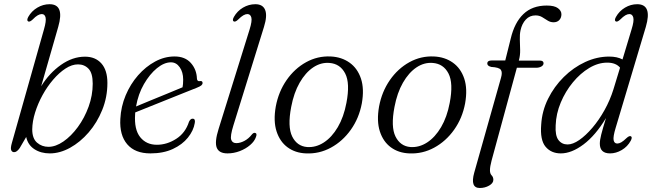

<svg xmlns="http://www.w3.org/2000/svg" viewBox="-20 -738 3175 935"><path d="M194 -594.5Q206 -636 202 -652.8Q198 -669.5 183.5 -669.5Q174.5 -669.5 163.8 -663.5Q153 -657.5 138.5 -642.5Q125 -630 117.5 -633.5Q108.5 -638 117.5 -655.5Q133.5 -684 161.8 -700.8Q190 -717.5 221.5 -717.5Q295.5 -717.5 263.5 -607L180.5 -318Q220 -382 276.8 -422Q333.5 -462 394 -462Q444.5 -462 473.8 -429Q503 -396 503 -334Q503 -265 478 -203Q453 -141 411.8 -93.2Q370.5 -45.5 321 -18.2Q271.5 9 222.5 9Q179 9 147.5 -11.5Q116 -32 107.5 -71L76 -17Q62 3 49 3Q38.5 3 34.5 -7Q30.5 -17 38 -42.5ZM360 -424.5Q330 -424.5 299 -404.2Q268 -384 239 -350.2Q210 -316.5 187.2 -275Q164.5 -233.5 151 -190.2Q137.5 -147 137 -108Q137 -63.5 160.5 -43.2Q184 -23 216 -23Q251 -23 288.8 -49Q326.5 -75 359 -119.2Q391.5 -163.5 411.5 -218.5Q431.5 -273.5 431.5 -330.5Q431.5 -382 411.2 -403.2Q391 -424.5 360 -424.5Z M928.5 -139Q922.5 -102 895.2 -68Q868 -34 821.8 -12.5Q775.5 9 712.5 9Q637.5 9 599.5 -35.5Q561.5 -80 566 -159Q569 -219 592 -273.8Q615 -328.5 652.2 -371Q689.5 -413.5 735.2 -438.2Q781 -463 830 -463Q881.5 -463 909.5 -431.2Q937.5 -399.5 939 -355.5Q940 -341 952.5 -343Q966.5 -345.5 966.5 -334Q966.5 -327.5 960.5 -322.2Q954.5 -317 938 -310.5Q915.5 -301.5 876 -285.8Q836.5 -270 791.2 -251.8Q746 -233.5 705 -217.2Q664 -201 638.5 -190.5Q638 -186 638 -181.5Q633 -107 662.8 -70Q692.5 -33 744 -33Q793 -33 838 -61.8Q883 -90.5 900.5 -145.5Q908 -160.5 918 -160Q932.5 -160 928.5 -139ZM812.5 -434.5Q779.5 -434.5 744.2 -405.8Q709 -377 681 -328.5Q653 -280 642.5 -219.5Q670 -231 711.2 -248Q752.5 -265 794.8 -282.2Q837 -299.5 869 -313Q872 -327 872 -350.5Q872 -386.5 855.2 -410.5Q838.5 -434.5 812.5 -434.5Z M1265.5 -607 1116.5 -127Q1100.5 -75.5 1105.8 -58.2Q1111 -41 1131 -41Q1149.5 -41 1170 -51.8Q1190.5 -62.5 1206.5 -83Q1214.5 -92.5 1221.5 -91Q1233.5 -89 1226.5 -71Q1219.5 -50 1198.2 -31.8Q1177 -13.5 1147.8 -2.2Q1118.5 9 1088 9Q1046.5 9 1035.5 -18.8Q1024.5 -46.5 1044.5 -110L1195.5 -594.5Q1208.5 -636 1204 -652.8Q1199.5 -669.5 1184.5 -669.5Q1176 -669.5 1165.2 -663.5Q1154.5 -657.5 1139.5 -642.5Q1126.5 -630 1118.5 -633.5Q1109.5 -638 1119 -655.5Q1135 -684 1163.2 -700.8Q1191.5 -717.5 1223.5 -717.5Q1260 -717.5 1271.2 -689.5Q1282.5 -661.5 1265.5 -607Z M1590.5 -463Q1643.5 -460.5 1682.2 -433Q1721 -405.5 1737.8 -355.2Q1754.5 -305 1742 -234.5Q1728.5 -162.5 1688.5 -106.2Q1648.5 -50 1591.5 -19Q1534.5 12 1470 9Q1418 7 1380.5 -20.5Q1343 -48 1326.8 -98.2Q1310.5 -148.5 1323 -219.5Q1336.5 -291.5 1375.5 -347.8Q1414.5 -404 1470.5 -435Q1526.5 -466 1590.5 -463ZM1475.5 -22Q1518 -19 1557 -44.2Q1596 -69.5 1625 -118.8Q1654 -168 1667 -237Q1685.5 -333 1661 -380.2Q1636.5 -427.5 1584.5 -431.5Q1543 -435 1505.2 -409.8Q1467.5 -384.5 1439.2 -335.2Q1411 -286 1398 -217Q1379.5 -120.5 1403 -73.2Q1426.5 -26 1475.5 -22Z M2093.5 -463Q2146.5 -460.5 2185.2 -433Q2224 -405.5 2240.8 -355.2Q2257.5 -305 2245 -234.5Q2231.5 -162.5 2191.5 -106.2Q2151.5 -50 2094.5 -19Q2037.5 12 1973 9Q1921 7 1883.5 -20.5Q1846 -48 1829.8 -98.2Q1813.5 -148.5 1826 -219.5Q1839.5 -291.5 1878.5 -347.8Q1917.5 -404 1973.5 -435Q2029.5 -466 2093.5 -463ZM1978.5 -22Q2021 -19 2060 -44.2Q2099 -69.5 2128 -118.8Q2157 -168 2170 -237Q2188.5 -333 2164 -380.2Q2139.5 -427.5 2087.5 -431.5Q2046 -435 2008.2 -409.8Q1970.5 -384.5 1942.2 -335.2Q1914 -286 1901 -217Q1882.5 -120.5 1906 -73.2Q1929.5 -26 1978.5 -22Z M2353 -428.5Q2353 -443.5 2374 -443.5H2440.5L2467 -549.5Q2485.5 -628 2528.8 -669.5Q2572 -711 2642.5 -711Q2680 -711 2697 -698.2Q2714 -685.5 2714 -668.5Q2714 -651.5 2703.8 -640.5Q2693.5 -629.5 2676 -629.5Q2660 -629.5 2646.8 -638Q2633.5 -646.5 2619.8 -654.8Q2606 -663 2588 -663Q2559.5 -663 2540.8 -643Q2522 -623 2515 -591Q2510.5 -570 2511.5 -544.8Q2512.5 -519.5 2513 -494.2Q2513.5 -469 2507.5 -446.5L2506.5 -443H2608.5Q2627 -443 2627 -430Q2627 -420.5 2616.5 -414.2Q2606 -408 2590 -408H2497L2374 43.5Q2366 73 2366 91.5Q2366 107.5 2374.2 116Q2382.5 124.5 2382.5 137.5Q2382.5 154 2362 165.8Q2341.5 177.5 2316.5 177.5Q2268.5 177.5 2289.5 102.5L2420 -360Q2427.5 -386 2419 -398Q2410.5 -410 2372.5 -412Q2361 -415 2357 -419.2Q2353 -423.5 2353 -428.5Z M3125 -607 2978 -115Q2965 -72 2968.2 -55.5Q2971.5 -39 2986 -39Q2995 -39 3005.5 -45Q3016 -51 3031 -65.5Q3044.5 -78 3052 -74.5Q3061 -70.5 3051.5 -52.5Q3036 -24 3008 -7.5Q2980 9 2951 9Q2901 9 2901 -38.5Q2901 -55.5 2907.8 -82.5Q2914.5 -109.5 2931 -163Q2880 -78.5 2821.8 -34.8Q2763.5 9 2711 9Q2664 9 2636.8 -23.5Q2609.5 -56 2615.5 -131Q2619.5 -197.5 2649 -257Q2678.5 -316.5 2725.5 -363Q2772.5 -409.5 2829.8 -436Q2887 -462.5 2946.5 -462.5Q2985.5 -462.5 3011.5 -448.5L3055.5 -594.5Q3068.5 -636 3064 -652.8Q3059.5 -669.5 3045 -669.5Q3036 -669.5 3025.5 -663.5Q3015 -657.5 3000 -642.5Q2986.5 -630 2979 -633.5Q2970 -638 2979.5 -655.5Q2995.5 -684 3023.5 -700.8Q3051.5 -717.5 3083 -717.5Q3157.5 -717.5 3125 -607ZM2686 -128Q2683 -78 2699.5 -56.2Q2716 -34.5 2744 -34.5Q2769.5 -34.5 2801 -56.2Q2832.5 -78 2864.8 -115.8Q2897 -153.5 2924 -202Q2951 -250.5 2967.5 -303.5L2999.5 -408.5Q2979 -433 2937 -433Q2893 -433 2849.5 -407Q2806 -381 2769.8 -337Q2733.5 -293 2710.8 -238.8Q2688 -184.5 2686 -128Z"/></svg>

Font: Fraunces 9pt S000 Light
Style: Italic
Weight: 300
Italic angle: -16°
Version: Version 1.000; ttfautohint (v1.8.3)